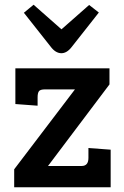

<svg xmlns="http://www.w3.org/2000/svg" viewBox="-20 -792 523 812"><path d="M448 0H40V-76L297 -414H171Q150 -414 144.5 -406Q139 -398 139 -380V-345L45 -352V-503H443V-435L183 -90H325Q354 -90 354 -124V-166L448 -159ZM357 -771 398 -739 283 -593Q262 -566 238 -567Q214 -568 194 -595L81 -738L122 -772L240 -668Z"/></svg>

Font: Bree Serif
Style: Regular
Weight: 400
Designer: Veronika Burian, Jos Scaglione
Foundry: TypeTogether
Version: Version 1.001